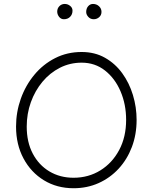

<svg xmlns="http://www.w3.org/2000/svg" viewBox="-20 -954 785 993"><path d="M360.4 19.5Q274.4 19.5 207.3 -21.5Q140.1 -62.5 101.6 -134.5Q63 -206.5 63 -299.3Q63 -374 87.6 -443.4Q112.3 -512.7 157.5 -567.1Q202.6 -621.6 264.9 -653.3Q327.1 -685.1 402.3 -685.1Q470.2 -685.1 522.9 -655.3Q575.7 -625.5 612.1 -575.4Q648.4 -525.4 667.5 -462.6Q686.5 -399.9 686.5 -334Q686.5 -258.3 662.1 -193.8Q637.7 -129.4 593.5 -81.5Q549.3 -33.7 490 -7.1Q430.7 19.5 360.4 19.5ZM360.4 -34.7Q437.5 -34.7 499 -72.8Q560.5 -110.8 596.4 -178.2Q632.3 -245.6 632.3 -334Q632.3 -414.1 603.5 -481.4Q574.7 -548.8 522.9 -589.4Q471.2 -629.9 402.3 -629.9Q341.8 -629.9 289.8 -603.5Q237.8 -577.1 199.5 -531Q161.1 -484.9 139.6 -425.3Q118.2 -365.7 118.2 -299.3Q118.2 -219.2 149.4 -159.7Q180.7 -100.1 235.6 -67.4Q290.5 -34.7 360.4 -34.7ZM504.9 -892.6Q504.9 -875.5 492.7 -865Q480.5 -854.5 464.8 -854.5Q447.8 -854.5 436.8 -866.5Q425.8 -878.4 425.8 -892.1Q425.8 -910.2 436 -921.9Q446.3 -933.6 460.9 -933.6Q479.5 -933.6 492.2 -921.6Q504.9 -909.7 504.9 -892.6ZM355 -898.9Q355 -879.4 342.5 -866.9Q330.1 -854.5 310.5 -854.5Q295.4 -854.5 285.6 -866.9Q275.9 -879.4 275.9 -894Q275.9 -910.6 287.1 -922.1Q298.3 -933.6 314.9 -933.6Q330.1 -933.6 342.5 -923.8Q355 -914.1 355 -898.9Z"/></svg>

Font: Mikhak-DS1-FD Light
Style: Regular
Weight: 300
Designer: Amin Abedi
Version: Version 3.2